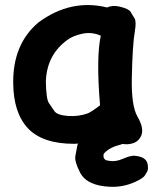

<svg xmlns="http://www.w3.org/2000/svg" viewBox="-20 -530 596 744"><path d="M406.2 -15.1Q417.5 11.2 439.9 22Q461.4 33.2 488.8 26.9Q511.7 22 522.9 3.9Q534.2 -12.7 529.8 -36.1Q526.4 -54.7 512.2 -79.1Q489.3 -119.6 490.7 -222.7Q493.2 -356.9 502.9 -411.6Q508.8 -446.8 501.2 -459.2Q493.7 -471.7 486.1 -483.9Q478.5 -496.1 445.3 -503.9Q417 -511.2 395 -501Q254.9 -535.6 129.4 -443.4Q29.8 -359.9 31.2 -209Q31.7 -93.8 87.9 -33.2Q144.5 27.3 267.6 27.3Q314 26.9 406.2 -15.1ZM244.6 -80.6Q201.7 -83.5 190.9 -99.4Q180.2 -115.2 169.4 -130.9Q158.7 -146.5 157.7 -215.8Q162.1 -320.3 244.1 -377.4Q263.2 -391.1 296.9 -398.9Q335 -407.7 370.6 -391.6Q352.1 -308.1 367.7 -122.1Q332 -94.7 318.8 -90.3Q284.7 -78.1 244.6 -80.6ZM479.5 -34.2Q465.3 -65.4 407.7 -57.1Q356 -50.3 319.8 -17.6Q283.2 15.1 279.5 34.9Q275.9 54.7 272 74.7Q268.1 94.7 290 138.2Q316.9 190.4 407.7 193.8Q465.3 196.3 518.6 167.5Q537.1 157.2 541.7 149.4Q546.4 141.6 550.8 133.8Q555.2 126 552.2 106.9Q550.8 98.1 545.9 91.8Q534.2 76.7 504.4 73.7Q496.6 73.2 492.2 74Q487.8 74.7 483.2 75.7Q478.5 76.7 475.3 77.9Q472.2 79.1 468.8 80.3Q465.3 81.5 450.7 87.4Q426.8 97.2 402.8 93.3Q390.1 91.3 387.9 88.9Q385.7 86.4 383.3 84Q380.9 81.5 380.9 69.8Q380.9 68.4 382.1 66.7Q383.3 64.9 384.3 63.2Q385.3 61.5 389.2 58.3Q393.1 55.2 397 52Q400.9 48.8 413.6 42Q423.8 36.6 449.2 29.8Q471.2 23.4 475.8 15.4Q480.5 7.3 484.9 -0.7Q489.3 -8.8 481.9 -28.3Q481 -31.2 479.5 -34.2Z"/></svg>

Font: Comic Relief
Style: Bold
Weight: 700
Designer: Jeff Davis
Foundry: Loudifier
Version: Version 1.200; ttfautohint (v1.8.4.7-5d5b)